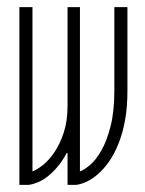

<svg xmlns="http://www.w3.org/2000/svg" viewBox="-20 -517 406 537"><path d="M166.5 -88.9Q154.8 -66.9 141.1 -50.8Q127.4 -34.7 113.5 -23.7Q99.6 -12.7 85.9 -7.1Q72.3 -1.5 60.5 0H34.2V-497.1H70.8V-37.6Q83 -42 99.9 -55.2Q116.7 -68.4 132.1 -91.1Q147.5 -113.8 158.2 -146Q168.9 -178.2 168.9 -220.7V-497.1H203.6V-37.6Q215.8 -42 232.2 -55.9Q248.5 -69.8 263.7 -96.4Q278.8 -123 289.3 -164.1Q299.8 -205.1 299.8 -263.2V-497.1H336.4V-263.2Q336.4 -216.8 329.6 -179.9Q322.8 -143.1 311 -114.3Q299.3 -85.4 284.7 -64.7Q270 -43.9 253.9 -30Q237.8 -16.1 222.2 -8.8Q206.5 -1.5 193.4 0H168.9V-88.9Z"/></svg>

Font: Tulpen One
Style: Regular
Weight: 400
Designer: Naima Ben Ayed
Foundry: Naima Ben Ayed, Anton Koovit
Version: Version 1.002